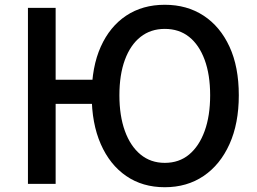

<svg xmlns="http://www.w3.org/2000/svg" viewBox="-20 -770 1076 804"><path d="M97 0V-737H213V-436H429V-335H213V0ZM670 14Q577 14 508.5 -33Q440 -80 402 -166.5Q364 -253 364 -371Q364 -490 402 -574.5Q440 -659 508.5 -704.5Q577 -750 670 -750Q763 -750 832.5 -704.5Q902 -659 941 -574.5Q980 -490 980 -371Q980 -253 941 -166.5Q902 -80 832.5 -33Q763 14 670 14ZM670 -88Q730 -88 772 -123Q814 -158 837 -221.5Q860 -285 860 -371Q860 -457 837 -519.5Q814 -582 772 -615.5Q730 -649 670 -649Q611 -649 568.5 -615.5Q526 -582 503 -519.5Q480 -457 480 -371Q480 -285 503 -221.5Q526 -158 568.5 -123Q611 -88 670 -88Z"/></svg>

Font: Noto Sans SC Medium
Style: Regular
Weight: 500
Designer: Ryoko NISHIZUKA  (kana, bopomofo & ideographs); Paul D. Hunt (Latin, Greek & Cyrillic); Sandoll Communications , Soo-you
Foundry: Adobe
Version: Version 2.004-H2;hotconv 1.0.118;makeotfexe 2.5.65603